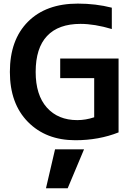

<svg xmlns="http://www.w3.org/2000/svg" viewBox="-20 -760 744 1054"><path d="M407.2 -740.2Q505.9 -740.2 593.8 -717.8V-600.6Q499 -628.9 421.9 -628.9Q300.8 -628.9 238.3 -562.5Q175.8 -496.1 175.8 -365.2Q175.8 -238.3 237.3 -169.4Q298.8 -100.6 404.3 -100.6Q450.2 -100.6 497.1 -116.2V-331.1H310.5V-438.5H630.9V-33.2Q522.5 9.8 393.6 9.8Q232.4 9.8 133.3 -90.8Q34.2 -191.4 34.2 -365.2Q34.2 -541 133.3 -640.6Q232.4 -740.2 407.2 -740.2ZM232.4 273.4 282.2 59.6H441.4L351.6 273.4Z"/></svg>

Font: Mgen+ 1c bold
Style: Bold
Weight: 700
Designer: [Source Han Sans]
Ryoko NISHIZUKA  (kana & ideographs); Paul D. Hunt (Latin, Greek & Cyrillic); Wenlong ZHANG  (bopomofo
Version: Version 1.059.20150602